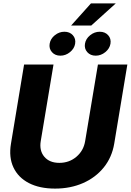

<svg xmlns="http://www.w3.org/2000/svg" viewBox="-20 -1112 779 1144"><path d="M563.5 -727.5H738.8L660.6 -256.3Q647 -174.8 598.4 -114.5Q549.8 -54.2 474.9 -21.2Q399.9 11.7 308.1 11.7Q215.8 11.7 152.1 -21.2Q88.4 -54.2 60.1 -114.5Q31.7 -174.8 45.4 -256.3L123.5 -727.5H298.8L222.7 -271Q213.4 -214.4 244.1 -178Q274.9 -141.6 333.5 -141.6Q392.6 -141.6 435.3 -178Q478 -214.4 487.3 -271ZM403.8 -960 522 -1091.8H669.9L523.9 -960ZM339.8 -780.3Q308.1 -780.3 289.6 -801.3Q271 -822.3 275.9 -851.6Q280.8 -881.3 306.6 -902.1Q332.5 -922.9 363.8 -922.9Q395.5 -922.9 414.1 -902.1Q432.6 -881.3 427.7 -851.6Q422.9 -822.3 397 -801.3Q371.1 -780.3 339.8 -780.3ZM550.3 -780.3Q518.6 -780.3 500 -801.3Q481.4 -822.3 486.3 -851.6Q491.2 -881.3 517.1 -902.1Q543 -922.9 574.2 -922.9Q606 -922.9 624.5 -902.1Q643.1 -881.3 638.2 -851.6Q633.3 -822.3 607.4 -801.3Q581.5 -780.3 550.3 -780.3Z"/></svg>

Font: Inter Display Extra Bold
Style: Italic
Weight: 800
Italic angle: -9.39999°
Designer: Rasmus Andersson
Foundry: rsms
Version: Version 4.000;git-4fc901f